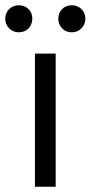

<svg xmlns="http://www.w3.org/2000/svg" viewBox="-56 -711 345 731"><path d="M156 0H77V-507H156ZM254 -676.5Q269 -662 269 -640Q269 -618 254 -603Q239 -588 217 -588Q195 -588 180.5 -603Q166 -618 166 -640Q166 -662 180.5 -676.5Q195 -691 217 -691Q239 -691 254 -676.5ZM52.5 -676.5Q67 -662 67 -640Q67 -618 52.5 -603Q38 -588 16 -588Q-6 -588 -21 -603Q-36 -618 -36 -640Q-36 -662 -21 -676.5Q-6 -691 16 -691Q38 -691 52.5 -676.5Z"/></svg>

Font: Hind Siliguri
Style: Regular
Weight: 400
Designer: Jyotish Sonowal
Foundry: Indian Type Foundry
Version: Version 1.000;PS 1.0;hotconv 1.0.86;makeotf.lib2.5.63406; tt